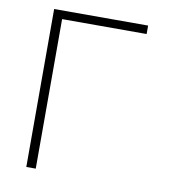

<svg xmlns="http://www.w3.org/2000/svg" viewBox="-80 -781 761 851"><g transform="rotate(10 300.0 -355.5)"><path d="M518.1 -672.9V-710.9H95.2V0H137.7V-672.9Z"/></g></svg>

Font: Roboto Mono ExtraLight
Style: Regular
Weight: 250
Monospace: yes
Designer: Google
Version: Version 3.000